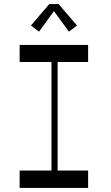

<svg xmlns="http://www.w3.org/2000/svg" viewBox="-20 -920 545 940"><path d="M232 -650.5H262V-58.5H232ZM411.4 -85.1V0H76.2V-85.1ZM411.4 -700V-616.4H76.2V-700ZM131.6 -795 221.1 -900H266.9L357 -795L317.4 -765L230.9 -883.6H257.1L171.2 -765Z"/></svg>

Font: Space Cowgirl
Style: Regular
Weight: 400
Designer: Valery Marier
Foundry: Valery Marier
Version: Version 1.000